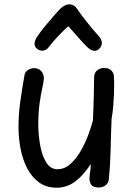

<svg xmlns="http://www.w3.org/2000/svg" viewBox="-20 -861 622 893"><path d="M244 12Q195 12 161 -13Q127 -38 106 -79Q85 -120 75.5 -170Q66 -220 66 -269Q66 -331 75 -393Q84 -455 94 -512Q96 -526 109.5 -535Q123 -544 140 -544Q160 -544 172 -530Q184 -516 184 -496Q183 -478 176.5 -450Q170 -422 164 -379.5Q158 -337 158 -274Q159 -228 167.5 -182Q176 -136 195.5 -105Q215 -74 247 -74Q280 -74 306.5 -97.5Q333 -121 354 -156.5Q375 -192 389.5 -231Q404 -270 412 -300Q415 -357 416 -408Q417 -459 418 -504Q419 -524 432.5 -534.5Q446 -545 465 -545Q478 -545 488 -540Q498 -535 504 -525.5Q510 -516 510 -502Q511 -492 511 -470.5Q511 -449 510 -422Q509 -395 506.5 -365.5Q504 -336 499 -309Q496 -235 494.5 -165Q493 -95 486 -27Q485 -11 472 0Q459 11 439 11Q413 11 404.5 -2Q396 -15 396 -30Q396 -39 397.5 -49Q399 -59 400.5 -71Q402 -83 402 -98Q387 -75 370 -55Q353 -35 334 -20Q315 -5 292.5 3.5Q270 12 244 12ZM207 -642Q197 -628 180.5 -625.5Q164 -623 149 -637Q139 -647 141 -661.5Q143 -676 152 -689Q167 -712 188 -737.5Q209 -763 229 -786Q249 -809 261 -821Q272 -831 282 -836Q292 -841 302 -841Q313 -841 322.5 -835.5Q332 -830 339 -819Q355 -795 384.5 -758Q414 -721 441 -691Q452 -679 453.5 -664Q455 -649 444 -637Q431 -622 415.5 -625Q400 -628 388 -640Q368 -659 343.5 -687.5Q319 -716 298 -739Q285 -728 268 -711Q251 -694 235 -676Q219 -658 207 -642Z"/></svg>

Font: Playpen Sans Deva
Style: Regular
Weight: 400
Designer: Pooja Saxena, Gunjan Panchal, Laura Meseguer, Veronika Burian, José Scaglione
Foundry: TypeTogether
Version: Version 2.000